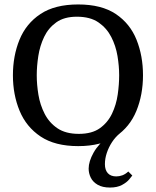

<svg xmlns="http://www.w3.org/2000/svg" viewBox="-20 -647 700 862"><path d="M474 195Q440 195 418.5 182.5Q397 170 387.5 150.5Q378 131 378 110Q378 78 400 38.5Q422 -1 471 -40L519 -49Q498 -32 483 -9Q468 14 459.5 39.5Q451 65 451 90Q451 116 464 130.5Q477 145 502 145Q516 145 529.5 140Q543 135 556 123L574 141Q571 145 560 158.5Q549 172 527.5 183.5Q506 195 474 195ZM331 9Q227 9 162.5 -34Q98 -77 68 -149.5Q38 -222 38 -309Q38 -396 67.5 -468.5Q97 -541 161.5 -584Q226 -627 331 -627Q436 -627 500 -584Q564 -541 593 -468.5Q622 -396 622 -309Q622 -222 592.5 -149.5Q563 -77 499 -34Q435 9 331 9ZM334 -46Q393 -46 428.5 -71.5Q464 -97 483 -137Q502 -177 508.5 -222.5Q515 -268 515 -309Q515 -350 507.5 -395.5Q500 -441 479.5 -481Q459 -521 422 -546.5Q385 -572 325 -572Q268 -572 232.5 -546.5Q197 -521 178 -481Q159 -441 152 -395.5Q145 -350 145 -309Q145 -267 152.5 -221.5Q160 -176 180.5 -136Q201 -96 238 -71Q275 -46 334 -46Z"/></svg>

Font: Manuale Medium
Style: Regular
Weight: 500
Designer: Eduardo Tunni / Pablo Cosgaya
Foundry: Eduardo Tunni / Pablo Cosgaya
Version: Version 1.002